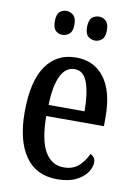

<svg xmlns="http://www.w3.org/2000/svg" viewBox="-86 -803 612 868"><g transform="rotate(10 220.5 -368.5)"><path d="M237 10Q141 10 91 -62Q41 -134 41 -264Q41 -405 90 -476Q139 -547 228 -547Q311 -547 358 -485Q405 -423 405 -305V-263H140Q141 -152 171.5 -100Q202 -48 258 -48Q300 -48 326.5 -72Q353 -96 367 -129Q376 -125 383 -116.5Q390 -108 390 -94Q390 -72 374 -48Q358 -24 324 -7Q290 10 237 10ZM307 -314Q307 -395 289.5 -444.5Q272 -494 231 -494Q189 -494 166.5 -447.5Q144 -401 142 -314ZM298 -637Q279 -637 265.5 -649Q252 -661 252 -691Q252 -723 265.5 -735Q279 -747 298 -747Q315 -747 329 -735Q343 -723 343 -691Q343 -661 329 -649Q315 -637 298 -637ZM148 -637Q130 -637 117 -649Q104 -661 104 -691Q104 -723 117 -735Q130 -747 148 -747Q165 -747 179.5 -735Q194 -723 194 -691Q194 -661 179.5 -649Q165 -637 148 -637Z"/></g></svg>

Font: Noto Serif Tamil ExtraCondensed Medium
Style: Regular
Weight: 500
Width: 2
Designer: Indian Type Foundry, Tom Grace, and the Monotype Design Team
Foundry: Monotype Imaging Inc.
Version: Version 2.004; ttfautohint (v1.8.4.7-5d5b)